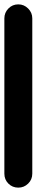

<svg xmlns="http://www.w3.org/2000/svg" viewBox="-20 -860 168 880"><path d="M0 -64H128V-776H0ZM64 -128Q37 -128 18.5 -109Q0 -90 0 -64Q0 -37 18.5 -18.5Q37 0 64 0Q90 0 109 -18.5Q128 -37 128 -64Q128 -90 109 -109Q90 -128 64 -128ZM64 -840Q37 -840 18.5 -821Q0 -802 0 -776Q0 -749 18.5 -730.5Q37 -712 64 -712Q90 -712 109 -730.5Q128 -749 128 -776Q128 -802 109 -821Q90 -840 64 -840Z"/></svg>

Font: Wavefont
Style: Bold
Weight: 700
Version: Version 3.004;gftools[0.9.33]